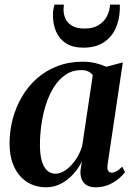

<svg xmlns="http://www.w3.org/2000/svg" viewBox="-20 -803 583 834"><path d="M447.5 -89.5Q444.5 -68.5 450 -60.8Q455.5 -53 465.5 -53Q475 -53 486.2 -59.2Q497.5 -65.5 511 -79L523 -55Q514.5 -43 496.5 -27.5Q478.5 -12 453 -0.8Q427.5 10.5 395.5 10.5Q360 10.5 343.8 -9.5Q327.5 -29.5 329.5 -61.5L336 -102.5Q323 -74.5 300.2 -48.8Q277.5 -23 247 -6.2Q216.5 10.5 180.5 10.5Q133.5 10.5 97.5 -12.5Q61.5 -35.5 41.5 -78.2Q21.5 -121 21.5 -180.5Q21.5 -233.5 35 -285Q48.5 -336.5 74.5 -381.5Q100.5 -426.5 139 -461Q177.5 -495.5 228 -515.2Q278.5 -535 340 -535Q368.5 -535 394.8 -528.8Q421 -522.5 442 -513L513.5 -532ZM383 -476.5Q376.5 -486 364 -492.2Q351.5 -498.5 333 -498.5Q294.5 -498.5 265 -478.5Q235.5 -458.5 214.2 -424.8Q193 -391 179.5 -348.8Q166 -306.5 159.8 -261.5Q153.5 -216.5 153.5 -174.5Q153.5 -129.5 162.2 -101.8Q171 -74 186 -61.2Q201 -48.5 220.5 -48.5Q238 -48.5 255.2 -58Q272.5 -67.5 288.2 -84Q304 -100.5 316.8 -122.2Q329.5 -144 337 -169ZM341.5 -596Q296 -596 267 -614.8Q238 -633.5 224 -665.2Q210 -697 210 -735.5Q210 -753.5 212.2 -764.2Q214.5 -775 216.5 -783H257.5Q257.5 -779.5 256.8 -774.5Q256 -769.5 256 -761Q256 -739.5 265 -720.8Q274 -702 294.2 -690.5Q314.5 -679 347.5 -679Q384.5 -679 408.5 -694Q432.5 -709 444.8 -733Q457 -757 458 -783H500.5Q500.5 -779 500.5 -774.2Q500.5 -769.5 500.5 -762Q499 -716 481.5 -678.2Q464 -640.5 429.5 -618.2Q395 -596 341.5 -596Z"/></svg>

Font: Merriweather 96pt SemiBold
Style: Italic
Weight: 600
Italic angle: -7.8°
Version: Version 2.101